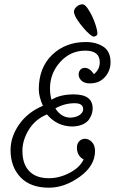

<svg xmlns="http://www.w3.org/2000/svg" viewBox="-20 -837 559 891"><path d="M368 -97Q337 -114 337 -152Q337 -171 348 -182Q359 -193 374 -193Q392 -193 406.5 -178Q421 -163 421 -136Q421 -68 350.5 -17Q280 34 207 34Q121 34 75 -14.5Q29 -63 29 -141Q29 -202 68.5 -259Q108 -316 179 -346Q160 -390 160 -422Q160 -523 222 -582.5Q284 -642 378 -642Q427 -642 460 -620Q493 -598 493 -548Q493 -509 467 -479.5Q441 -450 397 -450Q372 -450 358.5 -462.5Q345 -475 345 -491Q345 -504 352.5 -513Q360 -522 374 -522Q396 -522 416 -493Q443 -515 443 -548Q443 -602 376 -602Q307 -602 259.5 -549.5Q212 -497 212 -426Q212 -399 219 -374Q259 -399 322 -399Q410 -399 410 -334Q410 -322 406.5 -310Q403 -298 394 -284Q385 -270 365.5 -260.5Q346 -251 317 -250Q245 -250 198 -306Q144 -284 114 -235.5Q84 -187 84 -137Q84 -76 115.5 -43Q147 -10 207 -10Q255 -10 302.5 -34.5Q350 -59 368 -97ZM308 -291Q336 -293 351 -304.5Q366 -316 366 -330Q366 -358 327 -358Q279 -358 237 -334Q264 -291 308 -291ZM363 -817Q373 -817 385 -800.5Q397 -784 407.5 -762Q418 -740 425 -717Q432 -694 432 -682Q432 -674 425.5 -670.5Q419 -667 414 -667Q409 -667 395.5 -678.5Q382 -690 367 -707.5Q352 -725 339 -744.5Q326 -764 323 -781Q323 -795 335.5 -806Q348 -817 363 -817Z"/></svg>

Font: Bonbon
Style: Regular
Weight: 400
Designer: Ksenia Erulevich
Foundry: Cyreal (www.cyreal.org)
Version: Version 1.000